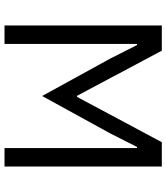

<svg xmlns="http://www.w3.org/2000/svg" viewBox="37 -775 738 852"><g transform="rotate(90 406.0 -349.0)"><path d="M637 -588H632L573 -471L406 -167L239 -471L180 -588H175V0H93V-698H205L405 -322H410L611 -698H719V0H637Z"/></g></svg>

Font: Aneliza
Style: Regular
Weight: 400
Designer: Mike Abbink, Paul van der Laan, Pieter van Rosmalen
Foundry: Bold Monday
Version: Version 3.001;September 8, 2019;FontCreator 11.5.0.2425 64-b